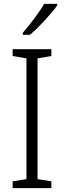

<svg xmlns="http://www.w3.org/2000/svg" viewBox="-20 -967 329 987"><path d="M274 -939V-947H207C181 -902 135 -842 97 -798V-788H134C180 -827 244 -896 274 -939ZM244 0V-35L173 -46V-667L244 -679V-714H45V-679L116 -667V-46L45 -35V0Z"/></svg>

Font: Noto Sans Ethiopic SemiCondensed Light
Style: Regular
Weight: 300
Width: 4
Designer: Monotype Design Team
Foundry: Monotype Imaging Inc.
Version: Version 2.102